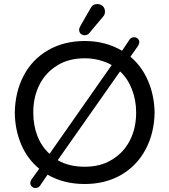

<svg xmlns="http://www.w3.org/2000/svg" viewBox="-20 -894 833 944"><path d="M128.9 5.9Q128.9 -2 134.8 -11.7L172.9 -64.5Q115.2 -111.3 84.5 -183.1Q53.7 -254.9 52.7 -340.8Q54.7 -443.4 96.7 -522.5Q138.7 -602.5 216.8 -647.5Q294.9 -692.4 396.5 -692.4Q499 -692.4 580.1 -644.5L618.2 -701.2Q627 -710.9 639.6 -710.9Q650.4 -710.9 657.7 -703.6Q665 -696.3 665 -686.5Q665 -679.7 659.2 -668.9L621.1 -615.2Q676.8 -568.4 707.5 -497.6Q738.3 -426.8 740.2 -340.8Q738.3 -239.3 696.3 -160.2Q653.3 -79.1 575.7 -34.2Q498 10.7 396.5 10.7Q293 10.7 213.9 -35.2L175.8 20.5Q167 30.3 154.3 30.3Q143.6 30.3 136.2 22.9Q128.9 15.6 128.9 5.9ZM223.6 -137.7 529.3 -574.2Q468.8 -607.4 396.5 -607.4Q317.4 -607.4 261.7 -572.3Q205.1 -538.1 174.3 -478Q143.6 -418 143.6 -340.8Q143.6 -277.3 164.1 -225.1Q184.6 -172.9 223.6 -137.7ZM396.5 -74.2Q475.6 -74.2 531.2 -109.4Q587.9 -143.6 618.7 -203.6Q649.4 -263.7 649.4 -340.8Q649.4 -402.3 628.4 -455.6Q607.4 -508.8 570.3 -543L263.7 -106.4Q319.3 -74.2 396.5 -74.2ZM376 -767.6 425.8 -854.5Q435.5 -874 459 -874Q474.6 -874 485.4 -863.8Q496.1 -853.5 496.1 -836.9Q496.1 -821.3 486.3 -811.5L418.9 -731.4Q410.2 -720.7 396.5 -720.7Q384.8 -720.7 377 -728Q369.1 -735.4 369.1 -748Q369.1 -755.9 376 -767.6Z"/></svg>

Font: jf-openhuninn-2.0
Style: Regular
Weight: 400
Designer: [Kosugi Maru]
Designed by MOTOYA      

[Varela Round]
Joe Prince (Latin component); Avraham Cornfeld (Hebrew component)
Foundry: justfont CO.,LTD.
Version: 2.0